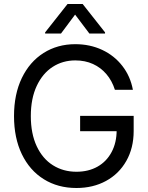

<svg xmlns="http://www.w3.org/2000/svg" viewBox="-20 -940 749 970"><path d="M517.6 -565.4C536.5 -543.3 550.8 -516.9 560.5 -486.3H651.4C642.9 -531.9 625.2 -572.1 598.1 -606.9C571.1 -641.8 537.1 -668.8 496.1 -688C455.1 -707.2 409.8 -716.8 360.4 -716.8C300.5 -716.8 247.1 -702 200.2 -672.4C153.3 -642.7 116.7 -600.6 90.3 -545.9C64 -491.2 50.8 -427.1 50.8 -353.5C50.8 -279.9 64 -215.8 90.3 -161.1C116.7 -106.4 153.6 -64.3 201.2 -34.7C248.7 -5 303.7 9.8 366.2 9.8C422.2 9.8 472 -2.1 515.6 -25.9C559.2 -49.6 593.4 -83.3 618.2 -127C642.9 -170.6 655.3 -221 655.3 -278.3V-354.5H384.8V-277.3H595.7L569.3 -282.2C569.3 -240.6 560.9 -203.8 543.9 -171.9C527 -140 503.3 -115.4 472.7 -98.1C442.1 -80.9 406.6 -72.3 366.2 -72.3C321.9 -72.3 282.4 -83.2 247.6 -105C212.7 -126.8 185.4 -158.9 165.5 -201.2C145.7 -243.5 135.7 -294.3 135.7 -353.5C135.7 -412.8 145.7 -463.5 165.5 -505.9C185.4 -548.2 212.2 -580.2 246.1 -602.1C279.9 -623.9 318 -634.8 360.4 -634.8C393.6 -634.8 423.3 -628.7 449.7 -616.7C476.1 -604.7 498.7 -587.6 517.6 -565.4ZM359.4 -866.2 431.6 -770.5H510.7V-776.4L397.5 -919.9H321.3L208 -776.4V-770.5H288.1Z"/></svg>

Font: Pretendard Variable
Style: Regular
Weight: 400
Designer: Base glyphs from Inter by Rasmus Andersson; Hangeul glyphs from Noto Sans CJK(Source Han Sans) by Jang Soo-young and Kan
Foundry: Kil Hyung-jin
Version: Version 1.309;Glyphs 3.2 (3225)